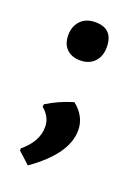

<svg xmlns="http://www.w3.org/2000/svg" viewBox="-86 -333 331 462"><g transform="rotate(20 80.0 -101.5)"><path d="M129 -31.8Q129 29 43.9 88.8L14 61.7V56.1Q52.3 24.3 51.4 -13.1Q51.4 -37.4 29 -56.1L29.9 -62.6Q61.7 -82.2 97.2 -92.5Q129 -67.3 129 -31.8ZM79.4 -290.7Q125.2 -290.7 125.2 -243Q125.2 -219.6 111.7 -205.6Q98.1 -191.6 75.7 -191.6Q53.3 -191.6 40.7 -204.2Q28 -216.8 28 -239.3Q28 -261.7 41.6 -276.2Q55.1 -290.7 79.4 -290.7Z"/></g></svg>

Font: Gurajada
Style: Regular
Weight: 400
Designer: Purushoth Kumar Guthula
Foundry: SiliconAndhra, USA.
Version: Version 1.0.3; ttfautohint (v1.2.42-39fb)